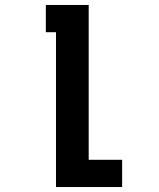

<svg xmlns="http://www.w3.org/2000/svg" viewBox="-20 -540 640 775"><path d="M206 215V-410H165V-520H338V105H473V215Z"/></svg>

Font: Iosevka HT Extrabold Extended
Style: Regular
Weight: 800
Width: 7
Monospace: yes
Designer: Belleve Invis
Foundry: Belleve Invis
Version: Version 32.3.0; ttfautohint (v1.8.4)